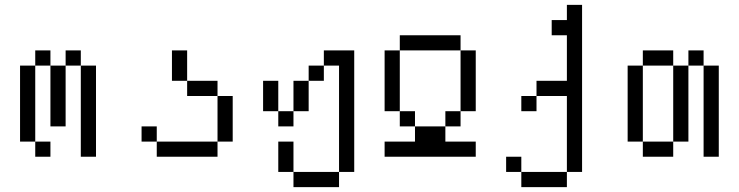

<svg xmlns="http://www.w3.org/2000/svg" viewBox="-20 -645 3040 790"><path d="M187.5 0V-62.5H125V0ZM125 -62.5V-375H62.5V-62.5ZM312.5 -375Q312.5 -375 312.5 0H375Q375 0 375 -375ZM187.5 -375Q187.5 -375 187.5 -125H250Q250 -125 250 -375ZM125 -375H187.5V-437.5H125ZM250 -375H312.5V-437.5H250Z M625 -62.5V0H875V-62.5ZM625 -62.5V-125H562.5V-62.5ZM875 -62.5H937.5V-250H875ZM875 -250V-312.5H750V-250ZM750 -312.5Q750 -312.5 750 -437.5H687.5Q687.5 -437.5 687.5 -312.5Z M1187.5 62.5V125H1375V62.5ZM1187.5 62.5Q1187.5 62.5 1187.5 -62.5H1125Q1125 -62.5 1125 62.5ZM1375 62.5H1437.5Q1437.5 62.5 1437.5 -437.5H1312.5V-375H1250V-312.5H1187.5Q1187.5 -312.5 1187.5 -187.5H1125V-125H1187.5V-187.5H1250Q1250 -187.5 1250 -312.5H1312.5V-375H1375ZM1125 -187.5Q1125 -187.5 1125 -312.5H1062.5Q1062.5 -312.5 1062.5 -187.5Z M1937.5 0V-62.5H1812.5V-125H1687.5V-62.5H1562.5V0ZM1687.5 -125V-187.5H1625V-125ZM1812.5 -125H1875V-187.5H1812.5ZM1625 -187.5Q1625 -187.5 1625 -437.5H1562.5Q1562.5 -437.5 1562.5 -187.5ZM1875 -187.5H1937.5Q1937.5 -187.5 1937.5 -437.5H1875Q1875 -437.5 1875 -187.5ZM1625 -437.5H1875V-500H1625Z M2125 62.5V125H2312.5V62.5ZM2125 62.5V0H2062.5V62.5ZM2312.5 62.5H2375V-625H2312.5V-562.5H2250V-500H2312.5V-312.5H2187.5V-250H2125V-187.5H2187.5V-250H2312.5Z M2625 -62.5V0H2750V-62.5ZM2625 -62.5V-375H2562.5V-62.5ZM2750 -62.5H2812.5V-375H2750ZM2875 -375Q2875 -375 2875 0H2937.5Q2937.5 0 2937.5 -375ZM2625 -375H2750V-437.5H2625ZM2812.5 -375H2875V-437.5H2812.5Z"/></svg>

Font: BFUnifontExMono
Style: Regular
Weight: 500
Version: Version 15.0.06